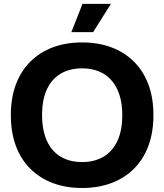

<svg xmlns="http://www.w3.org/2000/svg" viewBox="-20 -956 844 986"><path d="M401.4 9.4Q318.9 9.4 251.9 -15.6Q184.9 -40.7 136.2 -88.8Q87.6 -136.9 61.6 -206.4Q35.7 -276 35.7 -364.7Q35.7 -453.7 61.8 -522.9Q87.9 -592.1 136.4 -640.1Q184.9 -688 251.9 -713.1Q318.9 -738.1 401.4 -738.1Q484.3 -738.1 551.5 -713.1Q618.7 -688 667.4 -639.9Q716 -591.9 741.9 -522.8Q767.9 -453.7 767.9 -364.7Q767.9 -275.7 741.8 -206.1Q715.7 -136.6 667.1 -88.6Q618.4 -40.7 551.2 -15.6Q484 9.4 401.4 9.4ZM401.4 -123.7Q464.6 -123.7 510.9 -150.9Q557.1 -178 582.5 -231.4Q607.9 -284.7 607.9 -364.7Q607.9 -425 593.1 -469.7Q578.4 -514.4 551.5 -544.6Q524.6 -574.9 486.5 -589.9Q448.4 -605 401.4 -605Q339 -605 292.9 -578.4Q246.7 -551.7 221.4 -498.4Q196 -445 196 -364.7Q196 -304.7 210.7 -259.1Q225.4 -213.6 252.2 -183.7Q279 -153.9 316.7 -138.8Q354.4 -123.7 401.4 -123.7ZM346.4 -790.9 403.7 -936.1H549.7L458.1 -790.9Z"/></svg>

Font: Mona Sans ExtraLight
Style: Regular
Weight: 200
Designer: Deni Anggara
Foundry: GitHub
Version: Version 2.000